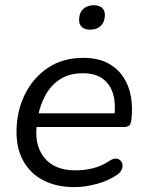

<svg xmlns="http://www.w3.org/2000/svg" viewBox="-20 -721 572 749"><path d="M269.9 8.9Q200.7 8.9 149.9 -17.2Q99.1 -43.4 71.8 -91.6Q44.4 -139.7 44.4 -205.6Q44.4 -285 76 -350.5Q107.6 -416.1 165.9 -455.7Q224.3 -495.3 303.8 -495.3Q361.1 -495.3 399.7 -475.1Q438.3 -454.9 461 -420.7Q483.7 -386.5 490.9 -343.1Q498.1 -299.7 492.6 -254.3Q490.6 -237 483.7 -231.3Q476.8 -225.5 462.4 -225.5H106.8L114.7 -279H443.4L425.4 -265.6Q432.4 -313 422.1 -351.1Q411.8 -389.3 383 -412.2Q354.3 -435.2 302.8 -435.2Q248.7 -435.2 212.6 -410.7Q176.6 -386.2 156.4 -348.3Q136.2 -310.5 129.1 -269.2L125.2 -245.1Q111.1 -159.9 151 -108.1Q191 -56.4 274 -56.4Q310.4 -56.4 344 -65Q377.6 -73.6 407.8 -93.9Q421.5 -102.8 432 -102.4Q442.6 -101.9 449.2 -95.6Q455.9 -89.3 457.6 -79.8Q459.3 -70.2 454.7 -59.4Q450 -48.7 438.3 -40.3Q404.3 -16.2 358.2 -3.7Q312 8.9 269.9 8.9ZM331.2 -605.2Q311.1 -605.2 299.8 -615.3Q288.5 -625.4 288.5 -643.1Q288.5 -670.1 303.9 -685.3Q319.4 -700.5 346.4 -700.5Q366.5 -700.5 377.8 -690.7Q389.1 -680.9 389.1 -662.6Q389.1 -636.1 373.6 -620.7Q358.2 -605.2 331.2 -605.2Z"/></svg>

Font: Nunito Variable Extra Light
Style: Italic
Weight: 200
Italic angle: -9°
Designer: Vernon Adams
Foundry: Vernon Adams
Version: Version 3.602